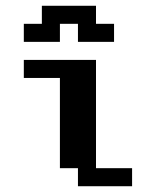

<svg xmlns="http://www.w3.org/2000/svg" viewBox="-20 -645 540 665"><path d="M62.5 -562.5H125V-625H312.5V-562.5H375V-500H250V-562.5H187.5V-500H62.5ZM62.5 -437.5H312.5V-62.5H437.5V0H250V-62.5H187.5V-375H62.5Z"/></svg>

Font: NeoDunggeunmo Code
Style: Regular
Weight: 400
Monospace: yes
Version: Version 1.600